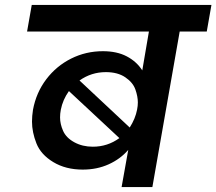

<svg xmlns="http://www.w3.org/2000/svg" viewBox="-20 -760 879 780"><path d="M839 -740 820 -632H710L599 0H474L501 -151Q469 -114 421.5 -92.5Q374 -71 316 -71Q247 -71 196.5 -101.5Q146 -132 128 -177.5Q110 -223 110 -266Q110 -289 114 -314Q127 -384 168 -438Q209 -492 269 -522Q329 -552 398 -552Q455 -552 495 -531Q535 -510 558 -474L585 -632H90L109 -740ZM410 -467Q351 -467 303 -433L507 -242Q530 -278 537 -315Q540 -330 540 -344Q540 -368 530 -396.5Q520 -425 489 -446Q458 -467 410 -467ZM227 -314Q224 -298 224 -283Q224 -256 236.5 -228Q249 -200 282 -182Q315 -164 357 -164Q417 -164 465 -199L260 -390Q235 -355 227 -314Z"/></svg>

Font: Fz Poppins SemBd
Style: Italic
Weight: 600
Italic angle: -10°
Designer: Ninad Kale (Devanagari), Jonny Pinhorn (Latin)
Foundry: Indian Type Foundry
Version: Vit hóa bi Vntype.Com & FontZin.Com